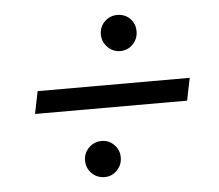

<svg xmlns="http://www.w3.org/2000/svg" viewBox="-40 -514 607 533"><g transform="rotate(-5 263.5 -247.5)"><path d="M304.7 -369.1Q284.2 -369.1 269.5 -384.3Q254.9 -399.4 254.9 -419.9Q254.9 -440.9 269.5 -455.3Q284.2 -469.7 304.7 -469.7Q326.2 -469.7 340.3 -455.6Q354.5 -441.4 354.5 -419.9Q354.5 -398.9 340.1 -384Q325.7 -369.1 304.7 -369.1ZM490.2 -278.3 477.5 -215.8H53.7L66.4 -278.3ZM231.4 -24.4Q210 -24.4 195.3 -39.1Q180.7 -53.7 180.7 -75.2Q180.7 -95.7 195.6 -110.4Q210.4 -125 231.4 -125Q251.5 -125 265.9 -110.4Q280.3 -95.7 280.3 -75.2Q280.3 -54.2 265.9 -39.3Q251.5 -24.4 231.4 -24.4Z"/></g></svg>

Font: Crimson Pro
Style: Italic
Weight: 400
Italic angle: -12°
Designer: Jacques Le Bailly
Foundry: Baron von Fonthausen
Version: Version 1.003